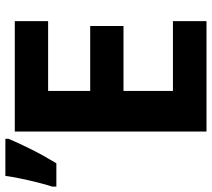

<svg xmlns="http://www.w3.org/2000/svg" viewBox="-57 -732 789 715"><g transform="rotate(-90 337.5 -374.5)"><path d="M616.2 0H205.1V-713.9H616.2V-589.8H356.4V-433.1H598.1V-309.1H356.4V-125H616.2ZM0 -559.1V-574.2Q7.8 -597.7 15.6 -628.9Q23.4 -660.2 30 -691.9Q36.6 -723.6 40 -749H178.2V-737.3Q161.6 -698.2 138.7 -652.3Q115.7 -606.4 86.9 -559.1Z"/></g></svg>

Font: Open Sans
Style: Bold
Weight: 700
Designer: Monotype Design Team
Foundry: Monotype Imaging Inc.
Version: Version 3.000; ttfautohint (v1.8.4)